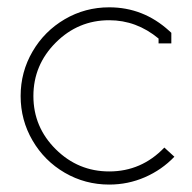

<svg xmlns="http://www.w3.org/2000/svg" viewBox="-20 -493 522 522"><path d="M411.1 -388.2Q351.1 -438 276.9 -438Q192.4 -438 131.6 -377.2Q70.8 -316.4 70.8 -231.9Q70.8 -147.5 131.6 -87.2Q192.4 -26.9 276.9 -26.9Q364.7 -26.9 426.8 -91.8L454.1 -66.9Q419.9 -31.2 374 -11.2Q328.1 8.8 276.9 8.8Q211.4 8.8 156 -23.4Q100.6 -55.7 68.4 -111.1Q36.1 -166.5 36.1 -231.9Q36.1 -297.4 68.4 -352.8Q100.6 -408.2 156 -440.7Q211.4 -473.1 276.9 -473.1Q369.6 -473.1 439.9 -409.2L445.8 -403.8V-375H411.1Z"/></svg>

Font: RawengulkPcs
Style: Regular
Weight: 400
Version: Version 0.92